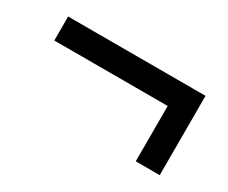

<svg xmlns="http://www.w3.org/2000/svg" viewBox="-59 -558 725 610"><g transform="rotate(30 303.0 -253.5)"><path d="M555 -108V-399H51V-311H467V-108Z"/></g></svg>

Font: XITS
Style: Bold Italic
Weight: 700
Italic angle: -16.33°
Designer: MicroPress Inc., with final additions and corrections provided by Coen Hoffman, Elsevier (retired)
Version: Version 1.302